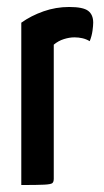

<svg xmlns="http://www.w3.org/2000/svg" viewBox="-20 -530 299 550"><path d="M41 0V-465Q69 -485 104.5 -497.5Q140 -510 178 -510Q218 -510 232.5 -499Q247 -488 247 -465Q247 -457 245 -442Q243 -427 237 -412Q227 -418 216 -420.5Q205 -423 193 -423Q179 -423 163 -418Q147 -413 134 -402V-18Q134 -9 130 -5.5Q126 -2 106.5 -1Q87 0 41 0Z"/></svg>

Font: Yanone Kaffeesatz Medium
Style: Regular
Weight: 500
Designer: Yanone (Cyrillic: Daniel Pouzeot, Huerta Tipografica, and Cyreal)
Foundry: Yanone
Version: Version 2.003